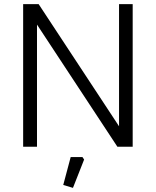

<svg xmlns="http://www.w3.org/2000/svg" viewBox="-20 -710 755 929"><path d="M92 0V-690H167L556 -99V-690H622V0H548L159 -591V0ZM286 185 322 50H379L387 62L333 199Z"/></svg>

Font: Oxanium ExtraLight Light
Style: Regular
Weight: 300
Version: Version 2.000